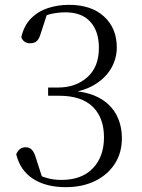

<svg xmlns="http://www.w3.org/2000/svg" viewBox="-20 -760 589 794"><path d="M252 14Q171 14 117.5 -20Q64 -54 47 -122Q53 -136 62.5 -143.5Q72 -151 86 -151Q102 -151 112 -140.5Q122 -130 129 -105L153 -31Q163 -27 174 -24Q200 -16 234 -16Q318 -16 364 -64Q410 -112 410 -192Q410 -273 363.5 -318.5Q317 -364 225 -364H179V-398H220Q293 -398 341 -440.5Q389 -483 389 -562Q389 -631 353.5 -670Q318 -709 251 -709Q222 -709 194 -703Q184 -701 173 -697L149 -623Q142 -599 132 -590Q122 -581 104 -581Q92 -581 82.5 -587Q73 -593 68 -606Q79 -654 108 -683.5Q137 -713 178 -726.5Q219 -740 265 -740Q358 -740 410.5 -691.5Q463 -643 463 -564Q463 -518 440 -478Q417 -438 373 -411Q343 -392 301 -382Q351 -376 387 -357Q435 -332 459.5 -288.5Q484 -245 484 -188Q484 -127 454 -81.5Q424 -36 372 -11Q320 14 252 14Z"/></svg>

Font: Early Summer Mincho Light
Style: Regular
Weight: 300
Designer: GuiWonder
Version: Version 1.002